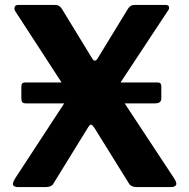

<svg xmlns="http://www.w3.org/2000/svg" viewBox="-20 -762 769 782"><path d="M637 -411V-361Q637 -341 612 -341H86Q75 -341 71 -345.5Q67 -350 67 -360V-409Q67 -426 81 -426H623Q637 -426 637 -411ZM687 -39Q702 -17 697 -8.5Q692 0 676 0H537Q514 0 505 -15L364 -242Q356 -254 351 -254.5Q346 -255 338 -242L198 -15Q194 -7 185.5 -3.5Q177 0 165 0H54Q38 0 33.5 -8Q29 -16 44 -39L254 -360Q260 -369 259.5 -375.5Q259 -382 253 -392L43 -715Q37 -723 39.5 -732.5Q42 -742 55 -742H201Q214 -742 220.5 -738Q227 -734 232 -726L356 -523Q361 -515 366.5 -515Q372 -515 377 -523L501 -726Q506 -734 512.5 -738Q519 -742 531 -742H653Q667 -742 668.5 -733.5Q670 -725 663 -717L461 -411Q455 -402 456 -396Q457 -390 462 -380L687 -39Z"/></svg>

Font: Libre Franklin
Style: Bold
Weight: 700
Designer: Pablo Impallari, Rodrigo Fuenzalida, Nhung Nguyen
Foundry: Impallari Type
Version: Version 3.000